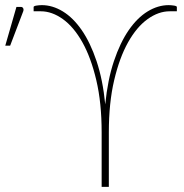

<svg xmlns="http://www.w3.org/2000/svg" viewBox="-122 -728 718 748"><path d="M9 -701Q9 -702.5 12 -704Q15 -705.5 19.8 -706.2Q24.5 -707 30.2 -707.5Q36 -708 41 -708Q82.5 -708 122.8 -683.5Q163 -659 196.5 -610.5Q230 -562 254.2 -489.8Q278.5 -417.5 288 -321.5Q297.5 -417.5 321.8 -489.8Q346 -562 379.5 -610.5Q413 -659 453.2 -683.5Q493.5 -708 535 -708Q540 -708 545.8 -707.5Q551.5 -707 556.2 -706.2Q561 -705.5 564 -704Q567 -702.5 567 -701V-684H539Q495.5 -684 453 -653.5Q410.5 -623 377 -563.2Q343.5 -503.5 322.8 -415.5Q302 -327.5 302 -212.5V0H274V-212.5Q274 -327.5 253.2 -415.5Q232.5 -503.5 199 -563.2Q165.5 -623 123 -653.5Q80.5 -684 37 -684H9ZM-101.5 -550 -58 -701H-40.5Q-34.5 -701 -31.8 -696Q-29 -691 -31.5 -684L-82.5 -550Z"/></svg>

Font: Lato 2
Style: Regular
Weight: 200
Designer: Lukasz Dziedzic with Adam Twardoch and Botio Nikoltchev
Foundry: tyPoland Lukasz Dziedzic
Version: Version 2.015; 2015-08-06; http://www.latofonts.com/